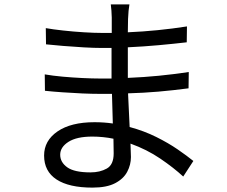

<svg xmlns="http://www.w3.org/2000/svg" viewBox="-20 -814 1040 880"><path d="M500 -178.2Q476.6 -183.1 452.1 -185.5Q427.7 -188 402.8 -188Q331.5 -188 293.7 -163.8Q255.9 -139.6 255.9 -105Q255.9 -70.3 288.3 -47.1Q320.8 -23.9 395 -23.9Q438 -23.9 469.5 -41.5Q501 -59.1 501 -110.8ZM185.1 -473.1Q221.2 -466.8 267.3 -462.6Q313.5 -458.5 358.6 -456.3Q403.8 -454.1 437 -454.1H491.2V-469.2V-594.2H446.8Q412.1 -594.2 364 -596.9Q315.9 -599.6 269.3 -603.5Q222.7 -607.4 190.9 -610.8L189.9 -685.1Q222.7 -679.2 270 -674.1Q317.4 -668.9 365 -666Q412.6 -663.1 445.8 -663.1H492.2V-733.9Q492.2 -746.6 490.7 -765.1Q489.3 -783.7 487.8 -793.9H573.2Q570.8 -780.3 569.3 -764.4Q567.9 -748.5 566.9 -727.1L565.9 -666Q702.6 -671.9 836.9 -692.9L835.9 -620.1Q776.9 -613.3 707.5 -606.9Q638.2 -600.6 565.9 -597.2V-469.2V-457Q638.7 -460 707.8 -466.8Q776.9 -473.6 845.2 -483.9L844.2 -409.2Q773.4 -399.9 705.8 -394Q638.2 -388.2 566.9 -386.2L574.2 -231.9Q640.6 -213.9 696 -186.3Q751.5 -158.7 794.4 -129.2Q837.4 -99.6 866.2 -76.2L819.8 -4.9Q775.9 -45.4 714.4 -87.2Q652.8 -128.9 578.1 -155.8L580.1 -94.2Q580.1 -59.1 563.2 -26.9Q546.4 5.4 507.8 25.6Q469.2 45.9 403.8 45.9Q295.9 45.9 239 8.5Q182.1 -28.8 182.1 -101.1Q182.1 -169.4 243.7 -211.7Q305.2 -253.9 413.1 -253.9Q456.5 -253.9 497.1 -248L493.2 -383.8H436Q401.9 -383.8 357.2 -385.7Q312.5 -387.7 267.3 -390.9Q222.2 -394 186 -397.9Z"/></svg>

Font: Source Han Sans CN
Style: Regular
Weight: 400
Designer: Ryoko NISHIZUKA  (kana, bopomofo & ideographs); Paul D. Hunt (Latin, Greek & Cyrillic); Sandoll Communications , Soo-you
Foundry: Adobe
Version: Version 2.004;hotconv 1.0.118;makeotfexe 2.5.65603